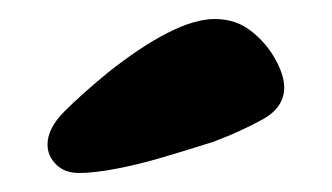

<svg xmlns="http://www.w3.org/2000/svg" viewBox="-20 -825 349 202"><path d="M30 -673Q30 -690 48 -708Q66 -726 94 -749Q128 -776 156.5 -790.5Q185 -805 206 -805Q228 -805 244 -792.5Q260 -780 269.5 -763Q279 -746 279 -733Q279 -712 256.5 -699.5Q234 -687 205 -676Q180 -668 153 -660Q126 -652 102.5 -647.5Q79 -643 63 -643Q48 -643 39 -652Q30 -661 30 -673Z"/></svg>

Font: DynaPuff Condensed SemiBold
Style: Regular
Weight: 600
Width: 3
Designer: Toshi Omagari, Jennifer Daniel
Foundry: Google Fonts
Version: Version 2.000